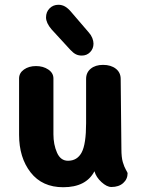

<svg xmlns="http://www.w3.org/2000/svg" viewBox="-20 -783 613 805"><path d="M515 -57Q515 -32 496.5 -15.5Q478 1 447 1Q428 1 405.5 -19.5Q383 -40 376 -65Q341 2 245 2Q157 2 108.5 -60Q60 -122 60 -218V-454Q60 -477 80.5 -491.5Q101 -506 131 -506Q161 -506 182.5 -491.5Q204 -477 204 -454V-220Q204 -177 219 -143Q234 -109 265 -109Q304 -109 322.5 -144Q341 -179 341 -267V-452Q341 -479 360.5 -495Q380 -511 412 -511Q445 -511 465.5 -495Q486 -479 486 -452L489 -158Q489 -123 495 -103Q501 -83 508 -71Q515 -59 515 -57ZM275 -574 196 -660Q173 -687 173 -710Q173 -733 188 -748Q203 -763 225 -763Q240 -763 253 -755.5Q266 -748 280 -731L353 -646Q362 -636 367 -623.5Q372 -611 372 -600Q372 -579 358 -564.5Q344 -550 323 -550Q309 -550 298 -555.5Q287 -561 275 -574Z"/></svg>

Font: Mali
Style: Bold
Weight: 700
Designer: Kitiyaporn Chalermlarp | Katatrad Aksorn Co.,Ltd.
Foundry: Cadson Demak Co.,Ltd.
Version: Version 1.000; ttfautohint (v1.6)